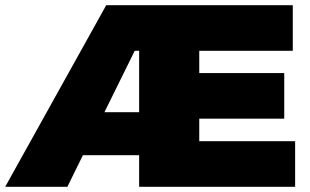

<svg xmlns="http://www.w3.org/2000/svg" viewBox="-30 -721 1197 741"><path d="M739 -176H1109V0H507V-122H290L230 0H-10L380 -701H1100V-525H739V-439H1067V-263H739ZM373 -288H507V-525H490Z"/></svg>

Font: Gontserrat Black
Style: Regular
Weight: 900
Designer: Julieta Ulanovsky
Foundry: Julieta Ulanovsky
Version: Version 6.001